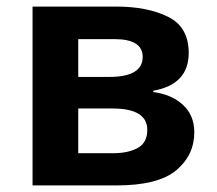

<svg xmlns="http://www.w3.org/2000/svg" viewBox="-20 -564 660 584"><path d="M554 -403Q554 -482 491 -513Q428 -544 334 -544H79V0H334Q461 0 516 -46Q571 -92 571 -162Q571 -213 536.5 -245Q502 -277 446 -284V-288Q554 -307 554 -403ZM414 -391Q414 -330 312 -330H218V-445H328Q414 -445 414 -391ZM428 -169Q428 -130 399 -114Q370 -98 324 -98H218V-234H322Q428 -234 428 -169Z"/></svg>

Font: Noto Sans UI
Style: Bold
Weight: 700
Designer: Monotype Design Team
Foundry: Monotype Imaging Inc.
Version: Version 1.901